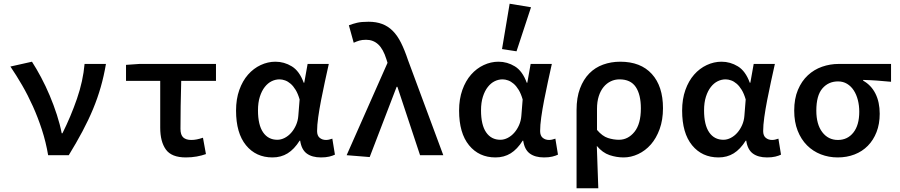

<svg xmlns="http://www.w3.org/2000/svg" viewBox="-20 -835 4840 1033"><path d="M239 0Q227 -71 205.5 -137Q184 -203 157 -263Q130 -323 99 -376.5Q68 -430 36 -477L152 -503Q176 -466 201 -419Q226 -372 247.5 -321Q269 -270 286 -217.5Q303 -165 312 -118H316Q361 -208 394 -303.5Q427 -399 435 -491H550Q539 -426 522 -366.5Q505 -307 480.5 -248Q456 -189 423.5 -128Q391 -67 350 0Z M980 12Q903 12 872.5 -30.5Q842 -73 842 -148V-400H658V-486L730 -491H1142V-400H955Q953 -331 952 -264.5Q951 -198 951 -142Q951 -109 966 -95.5Q981 -82 1009 -82Q1024 -82 1039 -85Q1054 -88 1072 -94L1088 -6Q1066 2 1038.5 7Q1011 12 980 12Z M1446 12Q1357 12 1303.5 -53.5Q1250 -119 1250 -240Q1250 -302 1267.5 -351Q1285 -400 1314.5 -433.5Q1344 -467 1382.5 -485Q1421 -503 1462 -503Q1509 -503 1550 -478Q1591 -453 1614 -390H1617L1635 -491H1749Q1739 -446 1728 -395.5Q1717 -345 1707.5 -296Q1698 -247 1692 -204Q1686 -161 1686 -130Q1686 -105 1700 -93.5Q1714 -82 1734 -82Q1749 -82 1768 -89L1782 -3Q1770 3 1751.5 7.5Q1733 12 1707 12Q1659 12 1630.5 -9Q1602 -30 1595 -78H1592Q1563 -32 1527.5 -10Q1492 12 1446 12ZM1472 -83Q1492 -83 1511.5 -93Q1531 -103 1546.5 -120.5Q1562 -138 1572.5 -161.5Q1583 -185 1585 -212L1592 -300Q1583 -331 1570.5 -351.5Q1558 -372 1543.5 -384.5Q1529 -397 1513.5 -402.5Q1498 -408 1484 -408Q1462 -408 1441.5 -398Q1421 -388 1404.5 -367Q1388 -346 1378 -314.5Q1368 -283 1368 -241Q1368 -163 1395.5 -123Q1423 -83 1472 -83Z M1969 10 1845 0 2065 -497 2059 -516Q2042 -571 2015 -596Q1988 -621 1950 -621Q1928 -621 1913 -616.5Q1898 -612 1883 -605L1857 -699Q1878 -707 1901 -712.5Q1924 -718 1963 -718Q2004 -718 2036 -706Q2068 -694 2093 -669Q2118 -644 2137.5 -605Q2157 -566 2175 -512L2365 0H2240L2118 -368H2114Z M2646 12Q2557 12 2503.5 -53.5Q2450 -119 2450 -240Q2450 -302 2467.5 -351Q2485 -400 2514.5 -433.5Q2544 -467 2582.5 -485Q2621 -503 2662 -503Q2709 -503 2750 -478Q2791 -453 2814 -390H2817L2835 -491H2949Q2939 -446 2928 -395.5Q2917 -345 2907.5 -296Q2898 -247 2892 -204Q2886 -161 2886 -130Q2886 -105 2900 -93.5Q2914 -82 2934 -82Q2949 -82 2968 -89L2982 -3Q2970 3 2951.5 7.5Q2933 12 2907 12Q2859 12 2830.5 -9Q2802 -30 2795 -78H2792Q2763 -32 2727.5 -10Q2692 12 2646 12ZM2672 -83Q2692 -83 2711.5 -93Q2731 -103 2746.5 -120.5Q2762 -138 2772.5 -161.5Q2783 -185 2785 -212L2792 -300Q2783 -331 2770.5 -351.5Q2758 -372 2743.5 -384.5Q2729 -397 2713.5 -402.5Q2698 -408 2684 -408Q2662 -408 2641.5 -398Q2621 -388 2604.5 -367Q2588 -346 2578 -314.5Q2568 -283 2568 -241Q2568 -163 2595.5 -123Q2623 -83 2672 -83ZM2759 -559 2681 -571 2722 -815 2837 -796Z M3082 178V-243Q3082 -310 3100.5 -359Q3119 -408 3150.5 -440Q3182 -472 3225 -487.5Q3268 -503 3317 -503Q3427 -503 3487 -437Q3547 -371 3547 -253Q3547 -190 3529 -140.5Q3511 -91 3481.5 -57.5Q3452 -24 3413.5 -6Q3375 12 3335 12Q3297 12 3259.5 -0.5Q3222 -13 3191 -50Q3193 12 3195 65Q3197 118 3199 178ZM3310 -83Q3359 -83 3393.5 -125.5Q3428 -168 3428 -252Q3428 -326 3400.5 -367Q3373 -408 3313 -408Q3288 -408 3266 -397.5Q3244 -387 3227.5 -367Q3211 -347 3201.5 -317.5Q3192 -288 3192 -249V-136Q3221 -102 3251 -92.5Q3281 -83 3310 -83Z M3846 12Q3757 12 3703.5 -53.5Q3650 -119 3650 -240Q3650 -302 3667.5 -351Q3685 -400 3714.5 -433.5Q3744 -467 3782.5 -485Q3821 -503 3862 -503Q3909 -503 3950 -478Q3991 -453 4014 -390H4017L4035 -491H4149Q4139 -446 4128 -395.5Q4117 -345 4107.5 -296Q4098 -247 4092 -204Q4086 -161 4086 -130Q4086 -105 4100 -93.5Q4114 -82 4134 -82Q4149 -82 4168 -89L4182 -3Q4170 3 4151.5 7.5Q4133 12 4107 12Q4059 12 4030.5 -9Q4002 -30 3995 -78H3992Q3963 -32 3927.5 -10Q3892 12 3846 12ZM3872 -83Q3892 -83 3911.5 -93Q3931 -103 3946.5 -120.5Q3962 -138 3972.5 -161.5Q3983 -185 3985 -212L3992 -300Q3983 -331 3970.5 -351.5Q3958 -372 3943.5 -384.5Q3929 -397 3913.5 -402.5Q3898 -408 3884 -408Q3862 -408 3841.5 -398Q3821 -388 3804.5 -367Q3788 -346 3778 -314.5Q3768 -283 3768 -241Q3768 -163 3795.5 -123Q3823 -83 3872 -83Z M4487 12Q4439 12 4396.5 -4.5Q4354 -21 4322 -53Q4290 -85 4271.5 -132Q4253 -179 4253 -240Q4253 -304 4273 -351.5Q4293 -399 4326.5 -430Q4360 -461 4403 -476Q4446 -491 4492 -491H4774V-395Q4732 -399 4698.5 -401.5Q4665 -404 4624 -405V-401Q4667 -377 4690 -331.5Q4713 -286 4713 -223Q4713 -168 4696 -124.5Q4679 -81 4649 -50.5Q4619 -20 4577.5 -4Q4536 12 4487 12ZM4488 -82Q4540 -82 4571.5 -122Q4603 -162 4603 -234Q4603 -267 4595.5 -296.5Q4588 -326 4573.5 -348.5Q4559 -371 4537.5 -384Q4516 -397 4489 -397Q4437 -397 4404.5 -359Q4372 -321 4372 -240Q4372 -166 4404 -124Q4436 -82 4488 -82Z"/></svg>

Font: Source Code Pro Semibold
Style: Regular
Weight: 600
Monospace: yes
Designer: Paul D. Hunt, Teo Tuominen
Foundry: Adobe Systems Incorporated
Version: Version 2.030;PS 1.000;hotconv 16.6.51;makeotf.lib2.5.65220